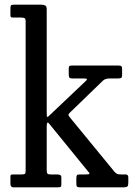

<svg xmlns="http://www.w3.org/2000/svg" viewBox="-20 -800 576 820"><path d="M70 -725H37.5Q28.5 -725 26.5 -727.2Q24.5 -729.5 24.5 -738V-762Q24.5 -772.5 26.5 -776.2Q28.5 -780 39 -780H156Q167 -780 173.2 -776.5Q179.5 -773 179.5 -760.5V-324Q179.5 -310.5 180 -303.8Q180.5 -297 189 -305L341.5 -449.5Q351 -458 351.5 -461.5Q352 -465 334 -465H290Q278 -465 275.8 -469.2Q273.5 -473.5 273.5 -486V-505Q273.5 -513.5 275.5 -516.8Q277.5 -520 286 -520H487Q495.5 -520 498.5 -517Q501.5 -514 501.5 -505V-480Q501.5 -469.5 497.5 -467.2Q493.5 -465 483 -465H449Q429 -465 419 -455L278 -318.5Q271.5 -312.5 272.5 -308.5Q273.5 -304.5 281 -295.5L468.5 -67Q474.5 -60.5 479.2 -57.8Q484 -55 498 -55H516.5Q528 -55 528 -42.5V-19Q528 -7 523.8 -3.5Q519.5 0 508.5 0H320.5Q310 0 308 -4Q306 -8 306 -19V-37.5Q306 -48.5 308.5 -51.8Q311 -55 321.5 -55H346Q362.5 -55 362.2 -58.2Q362 -61.5 356 -68L189 -273Q179.5 -284.5 179.5 -259V-73Q179.5 -63 182.2 -59Q185 -55 196 -55H223.5Q231 -55 236.5 -52.8Q242 -50.5 242 -42V-11Q242 -3.5 238.5 -1.8Q235 0 227.5 0H37Q24.5 0 24.5 -15V-46Q24.5 -52.5 27.8 -53.8Q31 -55 38 -55H72Q82 -55 85.8 -57.2Q89.5 -59.5 89.5 -69V-709Q89.5 -720 84.8 -722.5Q80 -725 70 -725Z"/></svg>

Font: Besley* Narrow
Style: Regular
Weight: 400
Width: 4
Designer: Owen Earl
Foundry: indestructible type*
Version: Version 3.000; ttfautohint (v1.8.3)